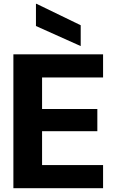

<svg xmlns="http://www.w3.org/2000/svg" viewBox="-20 -984 594 1004"><path d="M50 0V-700H519V-579H200V-414H489V-298H200V-121H519V0ZM402 -743 168 -848V-964H171L402 -852Z"/></svg>

Font: DM Sans 9pt 36pt Black
Style: Regular
Weight: 900
Version: Version 4.004;gftools[0.9.30]